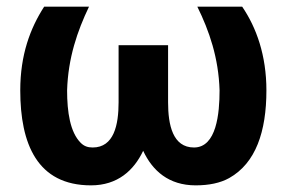

<svg xmlns="http://www.w3.org/2000/svg" viewBox="-20 -548 860 578"><path d="M41 -276C41 -115 92 10 254 10C334 10 383 -35 411 -94C439 -34 488 10 569 10C609 10 643 3 670 -12C750 -57 782 -152 782 -276C782 -381 752 -465 709 -528H574C610 -455 638 -374 641 -276C641 -207 632 -104 564 -104C500 -104 486 -172 486 -240V-412H337V-240C337 -172 323 -104 259 -104C244 -104 233 -108 223 -118C191 -150 182 -211 182 -276C185 -374 213 -455 248 -528H113C71 -463 41 -383 41 -276Z"/></svg>

Font: Asimov
Style: Regular
Weight: 500
Designer: Google
Version: Version 2.000980; 2014